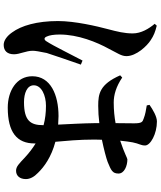

<svg xmlns="http://www.w3.org/2000/svg" viewBox="65 -882 870 1040"><g transform="rotate(90 500.0 -362.0)"><path d="M109 -765C135 -734 161 -692 161 -646C161 -601 151 -561 138 -512C122 -452 94 -333 94 -241C94 -127 119 -42 156 8C175 35 199 53 223 53C256 53 274 33 274 -3C274 -34 255 -68 255 -104C255 -119 259 -140 267 -180C278 -216 311 -310 330 -365L308 -374C281 -324 228 -215 204 -179C195 -164 184 -165 178 -180C171 -194 167 -219 167 -250C167 -350 208 -451 245 -518C268 -564 284 -584 284 -612C284 -666 228 -724 198 -743C173 -760 152 -768 119 -776ZM658 -163V-161C658 -92 634 -57 533 -57C486 -57 442 -73 442 -110C442 -152 497 -176 553 -176C590 -176 625 -172 658 -163ZM551 -722C575 -718 601 -714 623 -705C640 -699 648 -696 648 -653L647 -553C614 -547 577 -543 535 -543C494 -543 449 -556 400 -589L388 -578C437 -467 488 -459 553 -459C583 -459 615 -461 647 -465V-441C648 -375 652 -301 655 -242L609 -244C494 -244 393 -201 393 -102C393 -16 473 31 563 31C697 31 757 -19 757 -114V-120C783 -104 808 -85 834 -61C867 -30 882 -14 905 -14C932 -14 950 -34 950 -67C950 -90 938 -112 916 -133C884 -166 831 -205 748 -227C743 -284 736 -354 736 -439L737 -479C790 -490 835 -502 857 -510C903 -529 920 -536 920 -569C920 -600 879 -617 843 -617C837 -617 811 -601 742 -578C745 -606 748 -629 751 -645C758 -681 768 -689 768 -713C768 -742 705 -777 638 -777C611 -777 574 -755 548 -737Z"/></g></svg>

Font: Noto Serif CJK KR
Style: Bold
Weight: 700
Designer: Ryoko NISHIZUKA 西塚涼子 (kana & ideographs); Frank Grießhammer (Latin, Greek & Cyrillic); Wenlong ZHANG 张文龙 (bopomofo); San
Foundry: Adobe
Version: Version 2.001;hotconv 1.1.0;makeotfexe 2.6.0